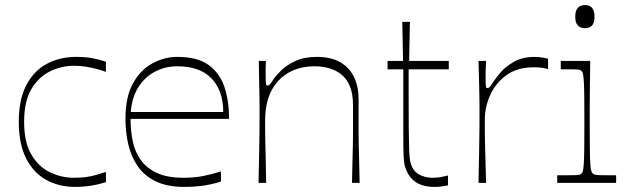

<svg xmlns="http://www.w3.org/2000/svg" viewBox="-20 -720 2464 756"><path d="M275 16Q213 16 162.5 -11.5Q112 -39 83 -96Q54 -153 54 -240Q54 -328 83.5 -384.5Q113 -441 164 -468.5Q215 -496 280 -496Q316 -496 343 -491Q370 -486 397 -477V-437Q379 -444 359 -449Q339 -454 317.5 -457.5Q296 -461 271 -461Q223 -461 178 -439.5Q133 -418 104 -370Q75 -322 75 -240Q75 -159 104 -110.5Q133 -62 178 -41Q223 -20 271 -20Q299 -20 320 -23Q341 -26 359.5 -31.5Q378 -37 397 -43V-3Q370 6 338.5 11Q307 16 275 16Z M707 16Q638 16 593 -6Q548 -28 522 -66Q496 -104 485 -152Q474 -200 474 -252Q474 -339 504 -392.5Q534 -446 581 -471Q628 -496 678 -496Q759 -496 803 -463Q847 -430 864.5 -375Q882 -320 882 -252H494Q494 -207 502.5 -165Q511 -123 534 -90.5Q557 -58 598 -39Q639 -20 703 -20Q743 -20 777.5 -26.5Q812 -33 850 -45V-5Q807 8 773 12Q739 16 707 16ZM859 -279Q859 -363 813 -411Q767 -459 678 -459Q630 -459 589.5 -437.5Q549 -416 524 -375.5Q499 -335 495 -279Z M998 0Q1000 -78 1000.5 -121.5Q1001 -165 1001.5 -189Q1002 -213 1002 -229.5Q1002 -246 1002 -270Q1002 -293 1002 -308.5Q1002 -324 1001.5 -342.5Q1001 -361 1000.5 -393Q1000 -425 999 -480H1027Q1026 -464 1026 -451.5Q1026 -439 1026 -430Q1026 -400 1027 -391.5Q1028 -383 1033 -383Q1038 -383 1042.5 -387.5Q1047 -392 1057 -408Q1067 -423 1088 -443.5Q1109 -464 1143.5 -480Q1178 -496 1228 -496Q1284 -496 1320.5 -474.5Q1357 -453 1374.5 -415.5Q1392 -378 1392 -330Q1392 -286 1392 -256Q1392 -226 1392 -202Q1392 -178 1392.5 -152Q1393 -126 1394 -90.5Q1395 -55 1396 0H1366Q1367 -55 1368 -90.5Q1369 -126 1369.5 -151Q1370 -176 1370 -197Q1370 -218 1370 -243Q1370 -268 1370 -305Q1370 -352 1357 -382Q1344 -412 1322 -428.5Q1300 -445 1273.5 -452Q1247 -459 1219 -459Q1172 -459 1135.5 -443.5Q1099 -428 1074 -400Q1049 -372 1036.5 -333.5Q1024 -295 1024 -249Q1024 -224 1024 -207Q1024 -190 1024.5 -168Q1025 -146 1026 -107.5Q1027 -69 1028 0Z M1691 16Q1654 16 1628 3.5Q1602 -9 1586 -37Q1578 -51 1574 -66.5Q1570 -82 1569 -110Q1568 -138 1568 -190Q1568 -227 1568 -269.5Q1568 -312 1568 -350.5Q1568 -389 1568 -415.5Q1568 -442 1568 -447H1506V-480H1567L1564 -634H1594L1591 -480H1747V-447H1589Q1589 -421 1589 -397Q1589 -373 1589 -352Q1589 -267 1589.5 -214Q1590 -161 1591 -131.5Q1592 -102 1595 -86Q1603 -49 1627.5 -34.5Q1652 -20 1684 -20Q1701 -20 1717 -23Q1733 -26 1744 -29V10Q1737 11 1722.5 13.5Q1708 16 1691 16Z M1864 0Q1866 -78 1866.5 -121.5Q1867 -165 1867.5 -189Q1868 -213 1868 -229.5Q1868 -246 1868 -269Q1868 -292 1868 -307.5Q1868 -323 1867.5 -342Q1867 -361 1866.5 -392.5Q1866 -424 1864 -480H1894Q1893 -464 1892.5 -447.5Q1892 -431 1892 -420Q1892 -390 1893 -381.5Q1894 -373 1899 -373Q1904 -373 1909 -378.5Q1914 -384 1924 -400Q1933 -414 1952.5 -436.5Q1972 -459 2005 -477.5Q2038 -496 2086 -496Q2101 -496 2115.5 -493.5Q2130 -491 2138 -489V-448Q2128 -451 2116 -453Q2104 -455 2081 -455Q2018 -455 1975.5 -425Q1933 -395 1911 -347.5Q1889 -300 1889 -249Q1889 -224 1889 -207Q1889 -190 1889.5 -168Q1890 -146 1891 -107.5Q1892 -69 1894 0Z M2174 0V-30Q2188 -30 2199.5 -30Q2211 -30 2219 -30Q2247 -30 2256 -31Q2265 -32 2269 -36Q2273 -39 2275 -46Q2277 -53 2278.5 -73Q2280 -93 2280.5 -132.5Q2281 -172 2281 -240Q2281 -307 2280.5 -346Q2280 -385 2278.5 -404.5Q2277 -424 2275 -431Q2273 -438 2269 -441Q2265 -445 2256.5 -446Q2248 -447 2223 -447Q2216 -447 2207.5 -447Q2199 -447 2188 -447V-480H2304Q2304 -469 2303.5 -437Q2303 -405 2302.5 -365.5Q2302 -326 2302 -291.5Q2302 -257 2302 -240Q2302 -172 2302.5 -132.5Q2303 -93 2304.5 -73Q2306 -53 2308.5 -46Q2311 -39 2315 -36Q2320 -32 2329 -31Q2338 -30 2367 -30Q2375 -30 2384.5 -30Q2394 -30 2406 -30V0ZM2284 -609Q2245 -609 2245 -654Q2245 -700 2284 -700Q2321 -700 2321 -654Q2321 -609 2284 -609Z"/></svg>

Font: Ojuju ExtraLight
Style: Regular
Weight: 200
Designer: Chisaokwu Joboson, Mirko Velimirovic
Foundry: Udi Foundry
Version: Version 1.000